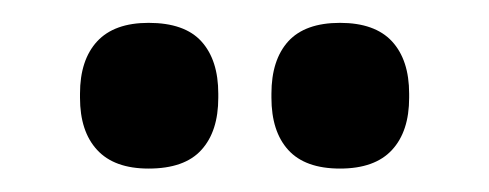

<svg xmlns="http://www.w3.org/2000/svg" viewBox="-20 -697 428 168"><path d="M110 -549.5Q80 -549.5 65 -565.8Q50 -582 50 -611.5V-615Q50 -644.5 65 -660.8Q80 -677 110 -677Q141.5 -677 156.2 -660.8Q171 -644.5 171 -615V-611.5Q171 -582 156.2 -565.8Q141.5 -549.5 110 -549.5ZM277.5 -549.5Q247 -549.5 232.2 -565.8Q217.5 -582 217.5 -611.5V-615Q217.5 -644.5 232.2 -660.8Q247 -677 277.5 -677Q308 -677 323 -660.8Q338 -644.5 338 -615V-611.5Q338 -582 323 -565.8Q308 -549.5 277.5 -549.5Z"/></svg>

Font: Anek Telugu SemiBold
Style: Regular
Weight: 600
Designer: Omkar Bhoir (Telugu), Yesha Goshar (Latin)
Foundry: Ek Type
Version: Version 1.003